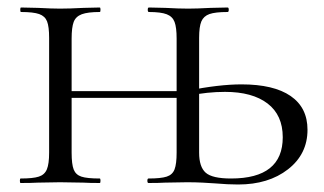

<svg xmlns="http://www.w3.org/2000/svg" viewBox="-20 -488 863 512"><path d="M138 -245H477V-227H138ZM36 -456Q34 -456 34 -462Q34 -468 36 -468L81 -467Q119 -465 140 -465Q165 -465 203 -467L246 -468Q248 -468 248 -462Q248 -456 246 -456Q214 -456 198 -450Q182 -444 176.5 -429.5Q171 -415 171 -385V-81Q171 -50 176.5 -36Q182 -22 197 -17Q212 -12 246 -12Q248 -12 248 -6Q248 0 246 0Q218 0 202 -1L140 -2L81 -1Q64 0 35 0Q33 0 33 -6Q33 -12 35 -12Q68 -12 83.5 -17Q99 -22 105 -36.5Q111 -51 111 -81V-387Q111 -417 105.5 -431Q100 -445 84.5 -450.5Q69 -456 36 -456ZM377 -456Q374 -456 374 -462Q374 -468 377 -468L421 -467Q457 -465 482 -465Q504 -465 542 -467L587 -468Q590 -468 590 -462Q590 -456 587 -456Q554 -456 538.5 -450.5Q523 -445 517 -431Q511 -417 511 -387V-81Q511 -43 528.5 -27.5Q546 -12 596 -12Q734 -12 734 -122Q734 -181 693.5 -212Q653 -243 580 -243Q533 -243 484 -233L479 -246Q564 -263 624 -263Q710 -263 755 -232Q800 -201 800 -142Q800 -77 748 -36.5Q696 4 615 4Q588 4 553 1Q539 0 520 -1Q501 -2 479 -2L420 -1Q404 0 376 0Q373 0 373 -6Q373 -12 376 -12Q409 -12 424.5 -17Q440 -22 445.5 -36.5Q451 -51 451 -81V-385Q451 -415 445.5 -429.5Q440 -444 424.5 -450Q409 -456 377 -456Z"/></svg>

Font: Cormorant SC
Style: Regular
Weight: 400
Designer: Christian Thalmann (Catharsis Fonts)
Foundry: Catharsis Fonts
Version: Version 4.000